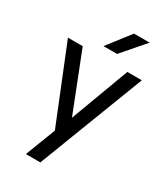

<svg xmlns="http://www.w3.org/2000/svg" viewBox="-220 -806 960 1103"><g transform="rotate(30 260.0 -255.0)"><path d="M217 0 15 -500H113L265 -113L409 -500H505L236 200H140ZM332 -710H436L306 -560H216Z"/></g></svg>

Font: PT Root UI Web Medium
Style: Regular
Weight: 500
Designer: Vitaly Kuzmin
Foundry: ParaType Ltd.
Version: Version 1.001W